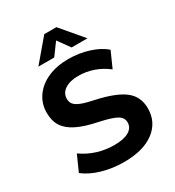

<svg xmlns="http://www.w3.org/2000/svg" viewBox="-218 -1059 1093 1196"><g transform="rotate(-30 328.5 -460.5)"><path d="M41 -73 91 -185Q194 -113 321 -113Q389 -113 425.5 -134.5Q462 -156 462 -195Q462 -229 428.5 -248.5Q395 -268 311 -286Q217 -305 161.5 -332.5Q106 -360 80.5 -399.5Q55 -439 55 -498Q55 -562 90.5 -613Q126 -664 190 -692.5Q254 -721 338 -721Q414 -721 484 -699Q554 -677 596 -639L546 -527Q452 -599 339 -599Q279 -599 243 -575Q207 -551 207 -510Q207 -486 220.5 -470Q234 -454 266 -441.5Q298 -429 357 -417Q494 -387 554.5 -339Q615 -291 615 -208Q615 -108 537 -49.5Q459 9 320 9Q239 9 164.5 -12.5Q90 -34 41 -73ZM268 -773H154L287 -930H374L507 -773H393L331 -859Z"/></g></svg>

Font: Muli ExtraBold
Style: Regular
Weight: 800
Designer: Vernon Adams
Foundry: Vernon Adams
Version: Version 2.000